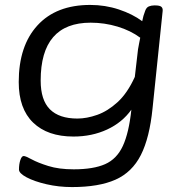

<svg xmlns="http://www.w3.org/2000/svg" viewBox="-20 -547 740 779"><path d="M272 212Q218 212 168.5 200.5Q119 189 88 172.5Q57 156 57 141Q57 119 62.5 102.5Q68 86 76 86Q84 86 108.5 99.5Q133 113 176 126.5Q219 140 279 140Q359 140 406.5 119Q454 98 478.5 45Q503 -8 513 -102Q476 -50 414.5 -21.5Q353 7 278 7Q173 7 114.5 -49.5Q56 -106 56 -214Q56 -361 132 -444Q208 -527 346 -527Q407 -527 462.5 -508.5Q518 -490 557 -461Q559 -472 562 -482.5Q565 -493 569 -503Q574 -517 584 -521Q594 -525 605 -525H610Q628 -525 634.5 -519.5Q641 -514 640 -503L599 -108Q587 12 551.5 82Q516 152 448.5 182Q381 212 272 212ZM294 -66Q332 -66 374.5 -81Q417 -96 457 -132.5Q497 -169 527 -235L540 -347Q542 -361 544.5 -371.5Q547 -382 549 -394Q510 -423 457 -439Q404 -455 348 -455Q145 -455 145 -220Q145 -141 182.5 -103.5Q220 -66 294 -66Z"/></svg>

Font: Asap Expanded Expanded Regular
Style: Italic
Weight: 400
Width: 7
Italic angle: -6°
Designer: Pablo Cosgaya
Foundry: Omnibus-Type
Version: Version 3.001; ttfautohint (v1.8.4.7-5d5b)